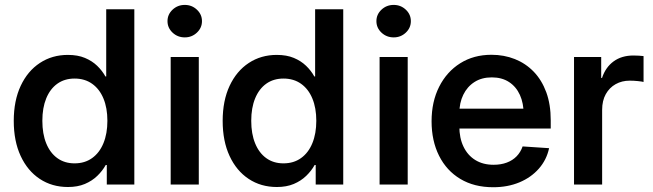

<svg xmlns="http://www.w3.org/2000/svg" viewBox="-20 -766 2709 797"><path d="M262.2 10.3Q195.8 10.3 145 -23.4Q94.2 -57.1 65.7 -118.7Q37.1 -180.2 37.1 -264.2Q37.1 -348.1 65.9 -409.7Q94.7 -471.2 145.5 -504.6Q196.3 -538.1 261.7 -538.1Q302.7 -538.1 332.5 -525.6Q362.3 -513.2 383.3 -492.9Q404.3 -472.7 417.5 -448.7H420.9V-727.5H537.6V0H423.3V-81.1H418.9Q405.3 -56.6 383.8 -35.9Q362.3 -15.1 332.3 -2.4Q302.2 10.3 262.2 10.3ZM289.6 -87.9Q332 -87.9 362.5 -109.9Q393.1 -131.8 409.4 -171.6Q425.8 -211.4 425.8 -264.6Q425.8 -317.9 409.4 -357.2Q393.1 -396.5 362.5 -418.2Q332 -439.9 289.6 -439.9Q248 -439.9 218 -418.5Q188 -397 171.9 -357.7Q155.8 -318.4 155.8 -264.6Q155.8 -210.4 171.9 -170.9Q188 -131.3 218 -109.6Q248 -87.9 289.6 -87.9Z M688.5 0V-529.3H805.2V0ZM747.1 -610.8Q717.3 -610.8 696.3 -630.6Q675.3 -650.4 675.3 -678.2Q675.3 -706.1 696.3 -725.8Q717.3 -745.6 747.1 -745.6Q776.4 -745.6 797.4 -725.8Q818.4 -706.1 818.4 -678.2Q818.4 -650.4 797.4 -630.6Q776.4 -610.8 747.1 -610.8Z M1129.4 10.3Q1063 10.3 1012.2 -23.4Q961.4 -57.1 932.9 -118.7Q904.3 -180.2 904.3 -264.2Q904.3 -348.1 933.1 -409.7Q961.9 -471.2 1012.7 -504.6Q1063.5 -538.1 1128.9 -538.1Q1169.9 -538.1 1199.7 -525.6Q1229.5 -513.2 1250.5 -492.9Q1271.5 -472.7 1284.7 -448.7H1288.1V-727.5H1404.8V0H1290.5V-81.1H1286.1Q1272.5 -56.6 1251 -35.9Q1229.5 -15.1 1199.5 -2.4Q1169.4 10.3 1129.4 10.3ZM1156.7 -87.9Q1199.2 -87.9 1229.7 -109.9Q1260.3 -131.8 1276.6 -171.6Q1293 -211.4 1293 -264.6Q1293 -317.9 1276.6 -357.2Q1260.3 -396.5 1229.7 -418.2Q1199.2 -439.9 1156.7 -439.9Q1115.2 -439.9 1085.2 -418.5Q1055.2 -397 1039.1 -357.7Q1022.9 -318.4 1022.9 -264.6Q1022.9 -210.4 1039.1 -170.9Q1055.2 -131.3 1085.2 -109.6Q1115.2 -87.9 1156.7 -87.9Z M1555.7 0V-529.3H1672.4V0ZM1614.3 -610.8Q1584.5 -610.8 1563.5 -630.6Q1542.5 -650.4 1542.5 -678.2Q1542.5 -706.1 1563.5 -725.8Q1584.5 -745.6 1614.3 -745.6Q1643.6 -745.6 1664.6 -725.8Q1685.5 -706.1 1685.5 -678.2Q1685.5 -650.4 1664.6 -630.6Q1643.6 -610.8 1614.3 -610.8Z M2027.3 11.2Q1948.2 11.2 1890.9 -23.2Q1833.5 -57.6 1802.5 -119.6Q1771.5 -181.6 1771.5 -262.7Q1771.5 -343.8 1803 -406Q1834.5 -468.3 1890.4 -503.4Q1946.3 -538.6 2020 -538.6Q2072.3 -538.6 2117.2 -520.8Q2162.1 -502.9 2195.6 -468.3Q2229 -433.6 2247.6 -383.1Q2266.1 -332.5 2266.1 -267.1V-232.4H1824.7V-314.9H2207L2153.8 -291Q2153.8 -337.4 2138.2 -371.8Q2122.6 -406.2 2093 -425.5Q2063.5 -444.8 2021.5 -444.8Q1979.5 -444.8 1949.5 -425.5Q1919.4 -406.2 1903.1 -372.6Q1886.7 -338.9 1886.7 -295.4V-242.2Q1886.7 -192.9 1904.1 -157Q1921.4 -121.1 1953.1 -101.6Q1984.9 -82 2028.8 -82Q2059.6 -82 2083.7 -91.1Q2107.9 -100.1 2124.5 -117.2Q2141.1 -134.3 2149.4 -158.2L2259.3 -150.9Q2249 -102.5 2216.8 -65.9Q2184.6 -29.3 2136 -9Q2087.4 11.2 2027.3 11.2Z M2362.8 0V-529.3H2475.6V-442.4H2479Q2493.7 -486.8 2527.1 -511.2Q2560.5 -535.6 2609.4 -535.6Q2620.6 -535.6 2632.1 -534.9Q2643.6 -534.2 2651.4 -533.2V-425.8Q2644.5 -427.7 2627.9 -429.4Q2611.3 -431.2 2593.8 -431.2Q2561.5 -431.2 2535.6 -416.7Q2509.8 -402.3 2494.6 -375.2Q2479.5 -348.1 2479.5 -309.6V0Z"/></svg>

Font: Inter Cardless Tabular Medium
Style: Regular
Weight: 500
Designer: Rasmus Andersson
Foundry: rsms
Version: Version 4.000;git-4fc901f